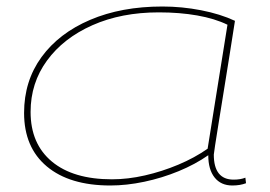

<svg xmlns="http://www.w3.org/2000/svg" viewBox="-20 -560 830 590"><path d="M694 10Q659 10 639.5 -14.5Q620 -39 620 -83Q580 -55 529 -34Q478 -13 423.5 -1.5Q369 10 319 10Q194 10 124 -48.5Q54 -107 54 -213Q54 -311 107.5 -384.5Q161 -458 257 -499Q353 -540 479 -540Q539 -540 598 -528.5Q657 -517 702 -496Q694 -444 685 -388Q676 -332 667.5 -279Q659 -226 652 -183Q645 -140 641 -113.5Q637 -87 637 -85Q637 -8 698 -8Q719 -8 734 -14L736 3Q718 10 694 10ZM618 -103 679 -484Q640 -503 586 -512.5Q532 -522 468 -522Q353 -522 264 -482.5Q175 -443 124.5 -374Q74 -305 74 -216Q74 -118 139.5 -63.5Q205 -9 324 -9Q373 -9 425.5 -21Q478 -33 528 -54Q578 -75 618 -103Z"/></svg>

Font: Georama Extra Expanded Thin
Style: Italic
Weight: 100
Width: 8
Italic angle: -9°
Designer: Jean-Baptiste Levee
Foundry: Production Type
Version: Version 1.000